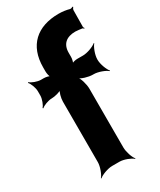

<svg xmlns="http://www.w3.org/2000/svg" viewBox="-205 -827 768 920"><g transform="rotate(-30 179.0 -367.0)"><path d="M313 -646C327 -645 339 -644 350 -642C353 -642 356 -638 357 -636L360 -639C359 -641 356 -644 356 -647L357 -739C357 -743 361 -751 364 -753L361 -756C358 -754 351 -751 346 -752C328 -757 308 -760 286 -760C167 -760 94 -695 94 -574V-551C94 -540 98 -521 104 -515L107 -518C101 -524 82 -528 71 -528H55C36 -528 7 -539 -3 -549L-6 -546C4 -536 15 -507 15 -488V-464C15 -446 4 -417 -6 -407L-3 -404C7 -414 36 -425 55 -425C73 -425 105 -433 115 -443L112 -446C102 -436 94 -404 94 -385V-50C94 -26 80 11 68 24L70 26C83 14 120 0 144 0H185C209 0 244 14 257 26L259 24C247 11 235 -26 235 -50V-375C235 -399 224 -439 211 -451L209 -449C221 -436 259 -425 283 -425H288C312 -425 349 -411 362 -399L364 -401C352 -414 338 -451 338 -475V-478C338 -502 352 -539 364 -552L362 -554C349 -542 312 -528 288 -528H256C245 -528 228 -524 222 -518L225 -515C231 -521 235 -540 235 -551V-574C235 -622 264 -646 313 -646Z"/></g></svg>

Font: Asimov
Style: EdgeNar
Weight: 500
Designer: Google
Version: Version 2.000980: 2014